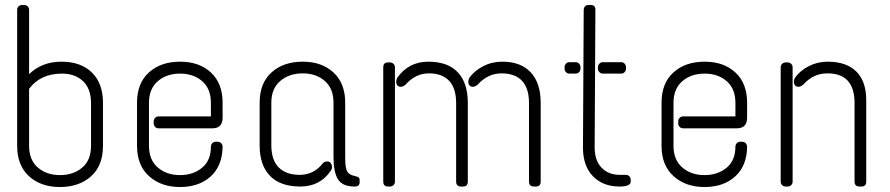

<svg xmlns="http://www.w3.org/2000/svg" viewBox="-20 -750 3579 772"><path d="M69 -730H77Q85 -730 91 -724.5Q97 -719 97 -711V-452Q149 -502 227 -502Q305 -502 349.5 -458.5Q394 -415 394 -337V-163Q394 -84 346 -41Q298 2 221 2Q144 2 96.5 -41.5Q49 -85 49 -163V-711Q49 -719 55 -724.5Q61 -730 69 -730ZM229 -454Q143 -454 97 -393V-164Q97 -107 132 -76.5Q167 -46 221 -46Q275 -46 310.5 -76Q346 -106 346 -164V-335Q346 -393 314 -423.5Q282 -454 229 -454Z M875 -337V-277Q875 -234 834 -234H618Q609 -234 603.5 -240Q598 -246 598 -254V-262Q598 -270 603.5 -276Q609 -282 618 -282H828V-336Q828 -393 793 -423.5Q758 -454 704 -454Q650 -454 614.5 -423.5Q579 -393 579 -336V-164Q579 -107 614.5 -76.5Q650 -46 703.5 -46Q757 -46 792.5 -75.5Q828 -105 828 -160Q828 -168 833.5 -174Q839 -180 847 -180H855Q864 -180 869.5 -174Q875 -168 875 -160Q874 -83 827 -40.5Q780 2 704 2Q628 2 579.5 -41.5Q531 -85 531 -163V-337Q531 -416 579 -459Q627 -502 704 -502Q781 -502 828 -458.5Q875 -415 875 -337Z M1368 -337V-117Q1368 -78 1374.5 -63.5Q1381 -49 1400 -44L1411 -41Q1426 -38 1426 -28V-17Q1426 0 1406 0Q1357 0 1339 -29Q1321 -58 1321 -118V-337Q1321 -394 1286 -424.5Q1251 -455 1197 -455Q1143 -455 1107 -424.5Q1071 -394 1071 -337V-166Q1071 -107 1100.5 -77Q1130 -47 1185.5 -47Q1241 -47 1277 -92Q1284 -101 1296.5 -101Q1309 -101 1314 -86Q1317 -74 1311 -65Q1268 0 1187.5 0Q1107 0 1065.5 -43Q1024 -86 1024 -165V-337Q1024 -416 1072 -459Q1120 -502 1197 -502Q1274 -502 1321 -458.5Q1368 -415 1368 -337Z M2000 -502Q2074 -502 2114 -459Q2154 -416 2154 -337V-20Q2154 0 2135 0H2127Q2107 0 2107 -20V-336Q2107 -395 2079 -425Q2051 -455 1996.5 -455Q1942 -455 1901 -410Q1890 -401 1882 -401Q1864 -401 1863 -421Q1863 -429 1867 -437Q1888 -466 1923 -484Q1958 -502 2000 -502ZM1540 -499H1548Q1556 -499 1562 -493.5Q1568 -488 1568 -479V-20Q1568 -11 1562 -5.5Q1556 0 1548 0H1540Q1521 0 1521 -20V-479Q1521 -499 1540 -499ZM1577 -437Q1623 -502 1702 -502Q1781 -502 1821 -459Q1861 -416 1861 -337V-20Q1861 0 1842 0H1834Q1814 0 1814 -20V-336Q1814 -395 1786 -425Q1758 -455 1704.5 -455Q1651 -455 1611 -410Q1600 -401 1592 -401Q1574 -401 1573 -421Q1573 -429 1577 -437Z M2347 -730H2355Q2374 -730 2374 -711L2371 -154Q2372 -103 2399.5 -75Q2427 -47 2472 -47H2497Q2505 -47 2510.5 -41Q2516 -35 2516 -28V-20Q2516 0 2471 0Q2405 0 2365 -40.5Q2325 -81 2324 -153L2327 -711Q2329 -730 2347 -730ZM2270 -500H2294Q2303 -500 2308.5 -494Q2314 -488 2314 -480V-474Q2314 -466 2308.5 -460Q2303 -454 2294 -454H2270Q2261 -454 2255.5 -460Q2250 -466 2250 -474V-480Q2250 -488 2255.5 -494Q2261 -500 2270 -500ZM2404 -500H2478Q2486 -500 2491.5 -494Q2497 -488 2497 -480V-474Q2497 -466 2491.5 -460Q2486 -454 2478 -454H2404Q2396 -454 2390 -460Q2384 -466 2384 -474V-480Q2384 -488 2390 -494Q2396 -500 2404 -500Z M2984 -337V-277Q2984 -234 2943 -234H2727Q2718 -234 2712.5 -240Q2707 -246 2707 -254V-262Q2707 -270 2712.5 -276Q2718 -282 2727 -282H2937V-336Q2937 -393 2902 -423.5Q2867 -454 2813 -454Q2759 -454 2723.5 -423.5Q2688 -393 2688 -336V-164Q2688 -107 2723.5 -76.5Q2759 -46 2812.5 -46Q2866 -46 2901.5 -75.5Q2937 -105 2937 -160Q2937 -168 2942.5 -174Q2948 -180 2956 -180H2964Q2973 -180 2978.5 -174Q2984 -168 2984 -160Q2983 -83 2936 -40.5Q2889 2 2813 2Q2737 2 2688.5 -41.5Q2640 -85 2640 -163V-337Q2640 -416 2688 -459Q2736 -502 2813 -502Q2890 -502 2937 -458.5Q2984 -415 2984 -337Z M3308 -502Q3383 -502 3423 -462.5Q3463 -423 3463 -347V-20Q3463 0 3444 0H3436Q3416 0 3416 -20V-336Q3416 -455 3307 -455Q3250 -455 3210 -410Q3199 -401 3191 -401Q3173 -401 3172 -421Q3172 -429 3176 -437Q3197 -466 3232 -484Q3267 -502 3308 -502ZM3139 -499H3147Q3155 -499 3161 -493.5Q3167 -488 3167 -479V-20Q3167 -11 3161 -5.5Q3155 0 3147 0H3139Q3131 0 3125 -5.5Q3119 -11 3119 -20V-479Q3119 -488 3125 -493.5Q3131 -499 3139 -499Z"/></svg>

Font: Text Me One
Style: Regular
Weight: 400
Designer: Julia Petretta
Foundry: Julia Petretta
Version: Version 1.003